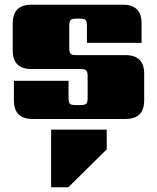

<svg xmlns="http://www.w3.org/2000/svg" viewBox="-20 -505 667 815"><path d="M352 -90V-181Q352 -200 346 -206Q340 -212 321 -212H113Q34 -212 34 -291V-406Q34 -485 113 -485H502Q581 -485 581 -406V-323H349V-395Q349 -414 343.5 -420Q338 -426 318 -426H305Q286 -426 280 -420Q274 -414 274 -395V-302Q274 -282 280 -276.5Q286 -271 305 -271H513Q592 -271 592 -192V-79Q592 0 513 0H118Q39 0 39 -79V-162H271V-90Q271 -70 276.5 -64.5Q282 -59 302 -59H321Q340 -59 346 -64.5Q352 -70 352 -90ZM197 290V45H433V129L270 290Z"/></svg>

Font: Sarpanch Black
Style: Regular
Weight: 900
Designer: Manushi Parikh (Devanagari and Latin), Jyotish Sonowal (Devanagari)
Foundry: Indian Type Foundry
Version: Version 2.004;PS 1.0;hotconv 1.0.78;makeotf.lib2.5.61930; tt